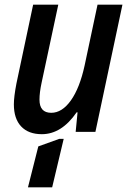

<svg xmlns="http://www.w3.org/2000/svg" viewBox="-20 -561 552 817"><path d="M39 -117Q39 -149 50 -206L121 -541H228L157 -209Q148 -167 148 -137Q148 -81 198 -81Q244 -81 281.5 -133.5Q319 -186 340 -282L395 -541H501L386 0H302L310 -83H306Q242 10 158 10Q101 10 70 -23Q39 -56 39 -117ZM143 62 232 30H251L202 236H99Z"/></svg>

Font: Noto Sans UI NarrowMedium
Style: Italic
Weight: 500
Width: 4
Italic angle: -12°
Designer: Monotype Design Team
Foundry: Monotype Imaging Inc.
Version: Version 1.001